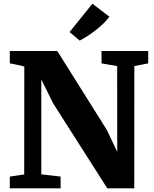

<svg xmlns="http://www.w3.org/2000/svg" viewBox="-20 -1019 835 1039"><path d="M33 0V-63.5L111 -75L111.5 -659Q99 -662.5 85.8 -665.5Q72.5 -668.5 59.2 -671.2Q46 -674 33 -676V-743H290L558 -316L614.5 -197L614 -661.5L529.5 -676V-743H782V-676L707 -661.5L706.5 0H560.5L268 -459L203.5 -589V-75.5L308 -63.5V0ZM411 -799.5 356.5 -845.5 480 -999 572 -928.5Q556.5 -907.5 536.5 -888.8Q516.5 -870 495 -853.5Q473.5 -837 452.2 -823.2Q431 -809.5 411.5 -799.5Z"/></svg>

Font: Merriweather 24pt Black
Style: Regular
Weight: 900
Designer: Eben Sorkin
Foundry: Eben Sorkin
Version: Version 2.100